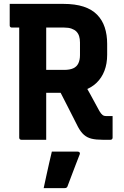

<svg xmlns="http://www.w3.org/2000/svg" viewBox="-20 -720 640 989"><path d="M397 -320Q423 -274 445 -234.5Q467 -195 492 -148Q501 -133 508.5 -127.5Q516 -122 527 -122Q532 -122 534.5 -122Q537 -122 541 -122H560Q560 -92 560 -66.5Q560 -41 560 -11Q560 -6 557 -3Q554 0 549 0Q542 0 530.5 0Q519 0 509 0Q475 0 452 -5.5Q429 -11 412.5 -25.5Q396 -40 382 -66Q356 -117 330.5 -167.5Q305 -218 279 -268ZM30 -700Q99 -700 168 -700Q237 -700 306 -700Q367 -700 410 -686Q453 -672 480 -644.5Q507 -617 519.5 -579Q532 -541 532 -494V-438Q532 -392 518 -355.5Q504 -319 477.5 -293.5Q451 -268 413 -255Q375 -242 327 -242Q297 -242 266.5 -242Q236 -242 205 -242L194 -236V-360Q223 -360 252.5 -360Q282 -360 311 -360Q339 -360 357 -368Q375 -376 383.5 -393.5Q392 -411 392 -436V-501Q392 -520 387.5 -534Q383 -548 373 -558Q364 -567 348.5 -572.5Q333 -578 311 -578Q266 -578 220.5 -578Q175 -578 130.5 -578Q86 -578 41 -578Q36 -578 33 -581Q30 -584 30 -589Q30 -618 30 -644.5Q30 -671 30 -700ZM218 0Q185 0 154.5 0Q124 0 90 0Q85 0 82 -3Q79 -6 79 -11Q79 -92 79 -167.5Q79 -243 79 -318Q79 -393 79 -469.5Q79 -546 79 -625H230L218 -598Q218 -565 218 -532.5Q218 -500 218 -470Q218 -408 218 -348.5Q218 -289 218 -227.5Q218 -166 218 -98Q218 -71 218 -46Q218 -21 218 0ZM247 61Q270 61 291.5 61Q313 61 335.5 61Q358 61 380 61Q386 61 389.5 64.5Q393 68 391 74Q380 103 369.5 129.5Q359 156 349.5 182Q340 208 328 239Q327 243 323.5 246Q320 249 313 249Q293 249 265 249Q237 249 205 249Q212 216 219 184Q226 152 233 121Q240 90 247 61Z"/></svg>

Font: Recursive
Style: Bold
Weight: 700
Version: Version 1.085